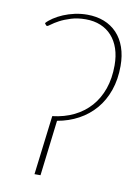

<svg xmlns="http://www.w3.org/2000/svg" viewBox="-81 -761 591 816"><g transform="rotate(10 214.5 -353.0)"><path d="M58 -640Q68.5 -652 86.5 -664Q104.5 -676 127 -685.5Q149.5 -695 175.8 -700.8Q202 -706.5 229.5 -706.5Q269.5 -706.5 302 -693.8Q334.5 -681 357.8 -656.5Q381 -632 393.5 -596.5Q406 -561 406 -516Q406 -458 389.5 -410.8Q373 -363.5 343 -328.5Q313 -293.5 271.5 -271Q230 -248.5 180.5 -240L151.5 0H125.5L157 -256Q208.5 -262 249.8 -282.2Q291 -302.5 320 -335.2Q349 -368 364.8 -413Q380.5 -458 380.5 -514Q380.5 -554.5 369.8 -586.2Q359 -618 339 -640.2Q319 -662.5 290.5 -674.2Q262 -686 226.5 -686Q191 -686 163 -677.2Q135 -668.5 115 -657.8Q95 -647 83.5 -638.2Q72 -629.5 69 -629.5Q65.5 -629.5 63 -633Z"/></g></svg>

Font: Lato ExtraLight
Style: Italic
Weight: 275
Italic angle: -7°
Designer: Lukasz Dziedzic with Adam Twardoch and Botio Nikoltchev
Foundry: tyPoland Lukasz Dziedzic
Version: Version 2.015; 2015-08-06; http://www.latofonts.com/